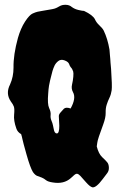

<svg xmlns="http://www.w3.org/2000/svg" viewBox="-20 -760 518 811"><path d="M416 -234.4Q392.6 -171.9 391.1 -158.2Q389.6 -144.5 388.7 -141.6Q396.5 -110.4 411.6 -96.2Q426.8 -82 433.1 -74.2Q439.5 -66.4 439.9 -52.2Q440.4 -38.1 432.6 -28.3Q424.8 -18.6 414.1 -3.9Q385.7 34.2 370.1 31.2Q359.4 28.3 343.3 9.8Q327.1 -8.8 319.3 -17.1Q311.5 -25.4 305.7 -25.9Q299.8 -26.4 293.9 -21Q288.1 -15.6 279.3 -7.8Q250 18.6 203.1 10.7Q182.6 7.8 174.3 1Q166 -5.9 156.7 -9.8Q147.5 -13.7 138.2 -16.6Q128.9 -19.5 119.1 -33.2Q107.4 -52.7 92.3 -106.4Q77.1 -160.2 74.7 -172.4Q72.3 -184.6 69.3 -193.4Q53.7 -202.1 48.8 -217.8Q37.1 -251 39.6 -275.4Q42 -299.8 38.6 -309.6Q35.2 -319.3 25.4 -332Q2.9 -365.2 22.5 -403.3Q37.1 -435.5 37.1 -474.6Q36.1 -528.3 55.7 -599.6Q67.4 -640.6 85.9 -668.9Q104.5 -697.3 118.2 -703.1Q131.8 -709 138.7 -710.4Q145.5 -711.9 154.8 -713.4Q164.1 -714.8 174.3 -716.8Q184.6 -718.8 194.3 -720.2Q204.1 -721.7 211.9 -724.1Q219.7 -726.6 231 -733.4Q242.2 -740.2 257.8 -739.7Q273.4 -739.3 283.2 -730.5Q294.9 -721.7 311.5 -717.8Q328.1 -713.9 335 -713.9Q372.1 -696.3 380.9 -678.7Q386.7 -665 399.9 -652.8Q413.1 -640.6 418 -630.9Q434.6 -596.7 442.4 -550.8Q443.4 -536.1 444.3 -527.3Q445.3 -518.6 445.8 -511.2Q446.3 -503.9 446.8 -495.6Q447.3 -487.3 449.2 -468.8Q454.1 -396.5 451.7 -378.9Q449.2 -361.3 442.4 -347.2Q435.5 -333 430.7 -317.9Q425.8 -302.7 426.3 -283.2Q426.8 -263.7 416 -234.4ZM230.5 -228.5 228.5 -269.5Q228.5 -277.3 236.3 -285.6Q244.1 -293.9 250 -300.8Q258.8 -308.6 278.3 -301.8Q302.7 -345.7 288.1 -371.1Q280.3 -385.7 284.2 -402.3Q288.1 -418.9 289.6 -435.5Q291 -452.1 289.1 -458Q287.1 -463.9 284.7 -468.3Q282.2 -472.7 278.8 -476.1Q275.4 -479.5 272 -489.3Q268.6 -499 252.9 -504.9Q237.3 -510.7 226.6 -502.4Q215.8 -494.1 210.4 -482.9Q205.1 -471.7 201.7 -460Q198.2 -448.2 195.8 -437Q193.4 -425.8 191.4 -419.4Q189.5 -413.1 187 -397.9Q184.6 -382.8 183.6 -365.2Q179.7 -320.3 187.5 -303.7Q195.3 -287.1 193.8 -274.4Q192.4 -261.7 197.3 -250.5Q202.1 -239.3 203.6 -231Q205.1 -222.7 207 -214.8Q210 -196.3 220.2 -196.3Q230.5 -196.3 230.5 -228.5Z"/></svg>

Font: Creepster
Style: Regular
Weight: 400
Designer: Font Diner, Inc
Foundry: Font Diner, Inc
Version: Version 1.002